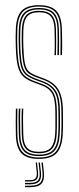

<svg xmlns="http://www.w3.org/2000/svg" viewBox="-20 -626 312 763"><path d="M134.2 5.5Q86.5 5.5 65.2 -17Q44 -39.5 43 -91.8Q42.8 -117.5 42.5 -140Q42.2 -162.5 43 -194.5H49Q48.2 -160.2 48.4 -137.6Q48.5 -115 49 -92Q50 -42.8 69.9 -21.5Q89.8 -0.2 134.2 -0.2Q179.8 -0.2 200.2 -21.6Q220.8 -43 223.2 -91.5Q224.2 -106.2 224.4 -120.5Q224.5 -134.8 224.4 -149.4Q224.2 -164 224.2 -180Q224.2 -239.8 207.2 -267.4Q190.2 -295 154 -308.2L123.5 -319.5Q103.2 -327 91.5 -336.4Q79.8 -345.8 74.1 -368.6Q68.5 -391.5 66.8 -439Q66.2 -457.5 66.2 -472.2Q66.2 -487 66.8 -506.5Q68.2 -547.2 83.9 -565.1Q99.5 -583 134.8 -583Q170.2 -583 186 -565.4Q201.8 -547.8 202.5 -507.2Q203 -484.8 203.1 -462.6Q203.2 -440.5 202.5 -406.8H196.5Q198 -437 197.6 -461.9Q197.2 -486.8 196.8 -506.8Q196 -545 181.5 -561.1Q167 -577.2 134.8 -577.2Q102.8 -577.2 88.4 -560.9Q74 -544.5 72.8 -506.5Q72.2 -484.5 72.2 -471.2Q72.2 -458 72.8 -439.2Q74.5 -396.8 78.8 -374.9Q83 -353 93.9 -342.9Q104.8 -332.8 125.5 -325L155.8 -313.5Q178.8 -304.8 195.5 -290.5Q212.2 -276.2 221.2 -250.1Q230.2 -224 230.2 -180Q230.2 -164.5 230.4 -149.6Q230.5 -134.8 230.4 -120.2Q230.2 -105.8 229.2 -91.2Q226.5 -40.8 205.1 -17.6Q183.8 5.5 134.2 5.5ZM134.2 -5.8Q92 -5.8 73.9 -26.1Q55.8 -46.5 54.8 -92.2Q54.5 -117 54 -141.5Q53.5 -166 54.8 -194.5H60.8Q59.2 -163.8 59.9 -138.1Q60.5 -112.5 60.8 -92.2Q61.5 -49 78.6 -30.2Q95.8 -11.5 134.2 -11.5Q174.5 -11.5 191.8 -30.8Q209 -50 211.2 -92Q212.5 -114 212.4 -134.5Q212.2 -155 212.2 -180Q212.2 -236.5 197 -261.1Q181.8 -285.8 150.2 -297.5L119.5 -308.8Q94.8 -317.8 81.4 -329.9Q68 -342 62.2 -366.8Q56.5 -391.5 54.8 -438.8Q54 -459 54.1 -473.5Q54.2 -488 54.8 -506.8Q56 -553.2 74.5 -573.8Q93 -594.2 134.8 -594.2Q176.8 -594.2 195 -574.1Q213.2 -554 214.2 -507.5Q214.8 -483.5 214.9 -462Q215 -440.5 214.2 -406.8H208.2Q209.2 -443.8 209.1 -464.9Q209 -486 208.5 -507.5Q207.8 -551 190.5 -569.8Q173.2 -588.5 134.8 -588.5Q96 -588.5 79 -569.4Q62 -550.2 60.8 -506.8Q60.2 -487.5 60.1 -473Q60 -458.5 60.8 -439Q62.5 -390.2 68.5 -366.5Q74.5 -342.8 87.1 -332.5Q99.8 -322.2 121.5 -314L152.2 -302.5Q184.8 -290.5 201.5 -265.2Q218.2 -240 218.2 -180Q218.2 -155.5 218.4 -134.6Q218.5 -113.8 217.2 -91.8Q214.8 -47 196.2 -26.4Q177.8 -5.8 134.2 -5.8ZM134.2 -17Q99.2 -17 83.2 -34.4Q67.2 -51.8 66.5 -92.8Q66.2 -112.8 65.8 -138.5Q65.2 -164.2 66.8 -194.5H72.5Q71.2 -167.5 71.6 -141.6Q72 -115.8 72.5 -92.8Q73 -55.2 87.4 -39Q101.8 -22.8 134.2 -22.8Q169 -22.8 183 -40.1Q197 -57.5 199.2 -92.5Q200.5 -115 200.2 -135.8Q200 -156.5 200 -180Q200 -233.8 186.9 -255.2Q173.8 -276.8 146.5 -286.5L115.5 -298Q88.5 -307.8 73.2 -321.5Q58 -335.2 51.1 -362.2Q44.2 -389.2 42.8 -438.5Q42 -459.2 42.1 -474.8Q42.2 -490.2 42.8 -507Q44 -559.2 65.2 -582.4Q86.5 -605.5 134.8 -605.5Q182.5 -605.5 203.8 -582.9Q225 -560.2 226 -507.8Q226.5 -487.2 227 -461.8Q227.5 -436.2 226 -406.8H220.2Q220.8 -440.8 220.8 -462.9Q220.8 -485 220.2 -507.5Q219.2 -556.2 199.8 -578Q180.2 -599.8 134.8 -599.8Q89 -599.8 69.6 -577.8Q50.2 -555.8 48.8 -507Q48.2 -484.8 48.2 -470.9Q48.2 -457 48.8 -438.5Q50.5 -390.8 56.6 -365Q62.8 -339.2 77.1 -326.1Q91.5 -313 117.5 -303.2L148.5 -291.8Q179 -280.5 192.5 -257Q206 -233.5 206 -180Q206 -164.8 206.1 -150.1Q206.2 -135.5 206.1 -121.1Q206 -106.8 205.2 -92Q203 -52.8 186.9 -34.9Q170.8 -17 134.2 -17ZM144.8 20H150.2L154.2 56.5Q157.8 89.5 145.1 103.6Q132.5 117.8 100 117.8H79.5V112H100Q129.5 112 140.8 99.1Q152 86.2 148.8 56.5ZM122 20H127L131 55.8Q133.5 77 126.2 86.1Q119 95.2 100 95.2H79.5V89.8H100Q116 89.8 121.9 81.9Q127.8 74 125.8 55.8ZM133.2 20H138.5L142.5 56.2Q145.8 83 135.8 94.8Q125.8 106.5 100 106.5H79.5V100.8H100Q122.8 100.8 131.4 90.5Q140 80.2 137.2 56.2Z"/></svg>

Font: Big Shoulders Inline Display ExtraLight
Style: Regular
Weight: 250
Version: Version 2.002